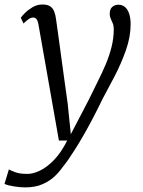

<svg xmlns="http://www.w3.org/2000/svg" viewBox="-69 -586 634 854"><path d="M102.5 -474.5Q99 -495 93 -501.5Q87 -508 78.5 -508Q69 -508 59.2 -501.5Q49.5 -495 35.5 -481.5L23.5 -507Q27 -513 41 -527.2Q55 -541.5 75.5 -553.8Q96 -566 119.5 -566Q142 -566 154.2 -557.8Q166.5 -549.5 172.2 -534.5Q178 -519.5 180.5 -499Q187 -452.5 193.5 -405.8Q200 -359 206.2 -312.2Q212.5 -265.5 219 -218.8Q225.5 -172 232 -125.5L246 11L327 -144.5Q346.5 -185.5 366 -224Q385.5 -262.5 401.5 -300.5Q417.5 -338.5 427.2 -377.2Q437 -416 437 -457Q437 -471.5 432.5 -482.2Q428 -493 423.5 -502.8Q419 -512.5 419 -523.5Q419 -545.5 430.2 -555.2Q441.5 -565 457.5 -565Q475 -565 487 -554.8Q499 -544.5 505.5 -525Q512 -505.5 512 -477.5Q512 -422 491 -362.5Q470 -303 440.8 -247Q411.5 -191 387 -145.5Q364.5 -99 343.5 -59Q322.5 -19 303.2 14.5Q284 48 267 75Q250 102 235.5 122.8Q221 143.5 209 158Q196 177.5 174.2 198.2Q152.5 219 120.2 233.2Q88 247.5 43 247.5Q21.5 247.5 -6.2 243.2Q-34 239 -49 232L-29.5 167.5Q-22 172 -1.8 179.8Q18.5 187.5 53 187.5Q78 187.5 108.5 173Q139 158.5 170.8 126Q202.5 93.5 230 39H193Z"/></svg>

Font: Merriweather Light 18pt Light
Style: Italic
Weight: 300
Italic angle: -7.8°
Version: Version 2.101